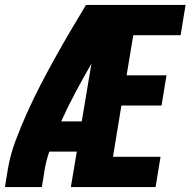

<svg xmlns="http://www.w3.org/2000/svg" viewBox="-20 -755 769 775"><path d="M0 0H149L161 -74Q167 -108 179 -143H290L266 0H608L628 -122H436L470 -329H632L652 -451H491L518 -613H709L729 -735H327Q295 -682 263.5 -628.5Q232 -575 202 -521Q172 -467 143.5 -412Q115 -357 90 -301.5Q65 -246 43.5 -189Q22 -132 12 -74ZM227 -265Q254 -325 285 -383Q316 -441 349 -498L310 -265Z"/></svg>

Font: Iosevka Sparkle Heavy Oblique
Style: Regular
Weight: 900
Italic angle: -9°
Designer: Belleve Invis
Foundry: Belleve Invis
Version: Version 4.5.0; ttfautohint (v1.8.3)